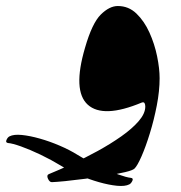

<svg xmlns="http://www.w3.org/2000/svg" viewBox="-106 -598 598 635"><path d="M283.7 -578.1Q319.3 -578.1 345.2 -553.2Q371.1 -528.3 388.2 -490.5Q405.3 -452.6 413.6 -411.9Q421.9 -371.1 421.9 -339.4Q421.9 -297.4 412.6 -249.3Q403.3 -201.2 389.6 -157Q376 -112.8 362.1 -81.1Q348.1 -49.3 338.9 -40.5Q333 -34.7 308.1 -28.8Q283.2 -22.9 248 -17.3Q212.9 -11.7 176.3 -6.8Q139.6 -2 109.9 1Q80.1 3.9 65.9 4.4Q58.1 4.9 52.7 -6.8Q47.4 -18.6 55.2 -22Q89.8 -36.1 132.1 -55.7Q174.3 -75.2 217 -98.6Q259.8 -122.1 295.4 -147.2Q331.1 -172.4 352.8 -197.5Q374.5 -222.7 374.5 -245.6Q374.5 -252.4 372.1 -256.8Q369.6 -261.2 362.8 -258.8Q235.4 -205.6 184.3 -251.7Q133.3 -297.9 175.3 -440.4Q198.7 -521.5 227.3 -549.8Q255.9 -578.1 283.7 -578.1ZM150.4 -85.9Q184.1 -65.4 219.5 -48.6Q254.9 -31.7 283.7 -21.5Q312.5 -11.2 326.7 -9.8Q335.9 -8.8 331.8 0Q327.6 8.8 321.8 11.7Q307.6 19 280.8 16.4Q253.9 13.7 221.2 4.4Q188.5 -4.9 155.5 -19Q122.6 -33.2 96.7 -49.3Q63 -69.8 27.6 -86.7Q-7.8 -103.5 -36.6 -113.8Q-65.4 -124 -79.6 -125Q-88.4 -126.5 -84.5 -135.3Q-80.6 -144 -74.7 -147Q-60.5 -154.3 -33.7 -151.6Q-6.8 -148.9 25.9 -139.6Q58.6 -130.4 91.6 -116.2Q124.5 -102.1 150.4 -85.9Z"/></svg>

Font: Awami Nastaliq
Style: Bold
Weight: 700
Designer: Peter Martin, SIL International
Foundry: SIL International
Version: Version 3.100